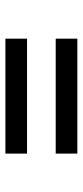

<svg xmlns="http://www.w3.org/2000/svg" viewBox="182 -645 306 710"><g transform="rotate(90 335.0 -290.0)"><path d="M123 -343V-423H548V-343ZM123 -157V-237H548V-157Z"/></g></svg>

Font: Gabarito
Style: Regular
Weight: 400
Designer: Leandro Assis / Alvaro Franca / Felipe Casaprima
Foundry: Naipe Foundry
Version: Version 1.000